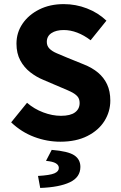

<svg xmlns="http://www.w3.org/2000/svg" viewBox="-20 -684 596 943"><path d="M276.2 12Q210.7 12 147.9 -11.6Q85.2 -35.1 34.8 -83.1L112.8 -179.2Q148 -148.7 192.4 -132Q236.8 -115.2 279.5 -115.2Q325.8 -115.2 348.4 -132.1Q371.1 -148.9 371.1 -178.1Q371.1 -199.1 359.5 -211.5Q347.9 -224 326.9 -234Q306 -244 277.2 -255.7L192.5 -291.9Q158.7 -305.7 128.5 -329.2Q98.3 -352.7 79.6 -387.4Q60.9 -422.2 60.9 -469.5Q60.9 -523.9 90.8 -567.7Q120.6 -611.4 172.9 -637.6Q225.2 -663.8 293.1 -663.8Q352.2 -663.8 406.9 -642.7Q461.6 -621.7 502.7 -582.5L425.1 -486.3Q392.9 -510.9 359.4 -523.7Q325.9 -536.5 293.1 -536.5Q255.4 -536.5 232.7 -521.4Q209.9 -506.3 209.9 -478.1Q209.9 -458.5 222.8 -445.4Q235.6 -432.2 258.5 -422.5Q281.5 -412.8 309.5 -401L392.5 -367.3Q432.8 -351.3 461.4 -327.4Q490 -303.5 505.9 -269.8Q521.8 -236.1 521.8 -190Q521.8 -135.9 493 -89.8Q464.2 -43.7 409 -15.9Q353.9 12 276.2 12ZM177.5 239.1 166.6 180.1Q225.2 176.8 247.1 167.4Q269 158 269 140.9Q269 126.8 254.2 118Q239.4 109.1 205.9 106.1L234 52.1Q314.4 58.6 344.6 78.7Q374.8 98.7 374.8 135.6Q374.8 186.7 323 211.2Q271.1 235.7 177.5 239.1Z"/></svg>

Font: Source Sans Variable
Style: Regular
Weight: 200
Designer: Paul D. Hunt
Foundry: Adobe Systems Incorporated
Version: Version 3.006;hotconv 1.0.111;makeotfexe 2.5.65597